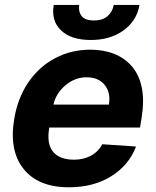

<svg xmlns="http://www.w3.org/2000/svg" viewBox="-20 -756 638 786"><path d="M262.1 10.7Q136.4 10.7 76.3 -64.8Q16.3 -140.3 38.4 -270.2Q52.2 -353.7 95.3 -417.8Q138.5 -481.9 204.5 -517.2Q270.6 -552.6 349.8 -552.6Q404.5 -552.6 447.8 -535.3Q491.1 -518.1 520.6 -483.5Q550.1 -448.9 560.5 -397Q571 -345.2 560 -275.6L553.3 -234H181.8L181.1 -230.1Q170.8 -166.5 197.6 -134.4Q224.4 -102.3 283.4 -102.3Q321.7 -102.3 351.9 -118.4Q382.1 -134.6 398.8 -165.5L536.9 -156.2Q507.5 -79.2 435 -34.3Q362.6 10.7 262.1 10.7ZM445.7 -735.8H551.1Q540.1 -671.2 485.8 -631.7Q431.5 -592.3 351.6 -592.3Q271 -592.3 229.9 -631.6Q188.9 -670.8 199.9 -735.8H304.3Q300.1 -708.5 314.3 -690.3Q328.5 -672.2 364.7 -672.2Q400.2 -672.2 420.5 -690.2Q440.7 -708.1 445.7 -735.8ZM198.9 -327.8H425.8Q433.9 -376.8 408.6 -408.2Q383.2 -439.6 334.5 -439.6Q286.6 -439.6 247.7 -406.6Q208.8 -373.6 198.9 -327.8Z"/></svg>

Font: Karasuma Gothic
Style: Bold Italic
Weight: 700
Italic angle: 9.39998°
Designer: Rasmus Andersson / Ryoko Nishizuka
Foundry: Genbu
Version: Version 1.00